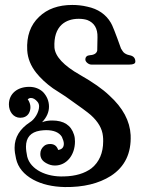

<svg xmlns="http://www.w3.org/2000/svg" viewBox="-20 -743 582 776"><path d="M200 -551C198 -593 208 -624 230 -644C247 -659 270 -667 298 -667C312 -667 324 -665 333 -662C361 -651 375 -628 374 -592L373 -539C371 -528 361 -521 344 -520C331 -519 325 -513 325 -502C325 -493 338 -482 349 -482H503C519 -482 527 -486 527 -494C527 -509 519 -517 503 -520C493 -522 485 -526 479 -532C477 -534 474 -539 469 -547C447 -609 433 -644 428 -651C408 -685 376 -707 333 -716C312 -721 292 -723 272 -723C216 -723 171 -707 138 -675C103 -642 87 -597 90 -540C92 -507 104 -477 127 -448C144 -427 166 -406 194 -386L245 -353C302 -313 336 -288 347 -278C377 -251 393 -223 396 -193C397 -186 397 -179 397 -172C397 -125 381 -88 350 -63C322 -42 285 -31 239 -30C167 -27 103 -58 90 -110C87 -125 85 -138 85 -150C85 -187 104 -209 142 -215C150 -216 158 -217 166 -217C197 -217 219 -208 230 -190C235 -179 238 -170 238 -162C238 -147 230 -139 215 -137C210 -153 199 -161 183 -161C172 -161 163 -158 157 -152C148 -144 143 -134 143 -121C143 -104 151 -92 168 -83C179 -77 190 -74 202 -74C249 -74 283 -116 283 -171C283 -181 282 -190 279 -199C267 -237 238 -256 191 -256C176 -256 163 -254 150 -249C169 -269 178 -290 178 -312C178 -334 170 -354 154 -371C139 -385 120 -392 98 -392C51 -392 16 -365 16 -321C16 -292 34 -267 62 -267C77 -267 89 -273 96 -284C101 -292 103 -301 103 -310C103 -321 99 -332 92 -342C96 -345 100 -347 105 -347C114 -347 123 -342 132 -331C136 -326 138 -320 138 -313C138 -290 120 -260 101 -249C60 -222 39 -188 39 -146C39 -133 41 -118 45 -101C53 -66 76 -38 114 -17C149 2 192 12 242 13C317 14 379 -1 428 -32C485 -69 511 -124 508 -197C505 -254 477 -307 422 -357C395 -383 355 -411 304 -440C237 -478 203 -515 200 -551Z"/></svg>

Font: GFS Eustace
Style: Regular
Weight: 400
Designer: George Matthiopoulos
Foundry: George Matthiopoulos
Version: Version 1.0